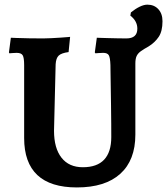

<svg xmlns="http://www.w3.org/2000/svg" viewBox="-20 -810 733 842"><path d="M317.1 12Q201.7 12 143.8 -42.3Q85.9 -96.7 85.9 -204.5V-524.2Q85.9 -556.7 79.6 -567.4Q73.3 -578.2 53 -578.2Q44.9 -578.2 33 -577.2Q21.2 -576.2 21.2 -576.2L19.2 -580.2L27.6 -644.5Q27.6 -644.5 51.5 -643.5Q75.3 -642.5 108.4 -642Q141.4 -641.5 169.4 -641.5Q185 -641.5 205.1 -642.6Q225.1 -643.6 244.1 -644.9Q263 -646.2 275.3 -647.2Q287.5 -648.3 287.5 -648.3L280.8 -581.6Q249.2 -577.5 237.4 -566.2Q225.6 -555 224 -528.2L216.9 -236.5Q216.9 -160 249.8 -118.3Q282.6 -76.6 343.3 -76.6Q405.5 -76.6 436.8 -109.9Q468 -143.3 468 -209Q468 -229.1 467.8 -266.8Q467.5 -304.4 466.9 -348.4Q466.4 -392.3 465.6 -432.4Q464.8 -472.6 464.6 -498.4Q464.3 -524.2 464.3 -524.2Q463.2 -557.4 457.1 -567.8Q451.1 -578.2 432.3 -578.2Q424.2 -578.2 411.2 -577.2Q398.3 -576.2 398.3 -576.2L395.8 -580.2L404.6 -644.5Q404.6 -644.5 417.8 -644Q430.9 -643.5 451.2 -643Q471.6 -642.5 493.8 -642Q515.9 -641.5 534 -641.5Q582.3 -641.5 582.3 -684.3Q582.3 -717.8 551.6 -741.5L554.1 -755.5Q573.2 -771.1 592.2 -780.4Q611.1 -789.6 626.3 -789.6Q656.1 -789.6 674.3 -769.8Q692.6 -750 692.6 -716.7Q692.6 -672.9 675.9 -648.2Q659.2 -623.5 632.1 -606.7Q610.8 -594.8 597.9 -585.6Q585 -576.4 579.3 -564.5Q573.6 -552.6 573.6 -531.4V-219.7Q573.6 -107.5 507.5 -47.8Q441.4 12 317.1 12Z"/></svg>

Font: Alegreya
Style: Regular
Weight: 400
Designer: Juan Pablo del Peral
Foundry: Huerta Tipografica
Version: Version 2.009